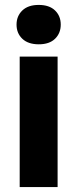

<svg xmlns="http://www.w3.org/2000/svg" viewBox="-20 -760 314 780"><path d="M60 0V-530H214V0ZM137.5 -580Q94.3 -580 70.7 -602.5Q47.2 -624.9 47.2 -659.9Q47.2 -694.8 70.7 -717.4Q94.2 -740 137.2 -740Q180.4 -740 203.6 -717.5Q226.8 -695.1 226.8 -660.1Q226.8 -625.2 203.7 -602.6Q180.6 -580 137.5 -580Z"/></svg>

Font: Golos Text
Style: Regular
Weight: 400
Designer: A.Korolkova, Vitaly Kuzmin
Foundry: ParaType Ltd
Version: Version 2.004